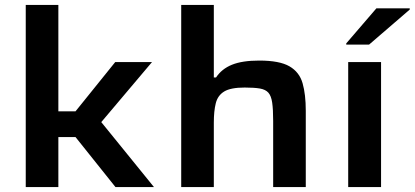

<svg xmlns="http://www.w3.org/2000/svg" viewBox="-20 -763 1691 783"><path d="M85 0V-743H218V-309H288L450 -510H600L393 -265L608 0H451L288 -204H218V0Z M719 0V-743H852V-447H861Q884 -482 926 -499Q968 -516 1037 -516Q1120 -516 1160.5 -492.5Q1201 -469 1214 -423.5Q1227 -378 1227 -311V0H1094V-270Q1094 -317 1090 -344.5Q1086 -372 1074.5 -385Q1063 -398 1040 -402Q1017 -406 978 -406Q921 -406 894.5 -390Q868 -374 860 -342Q852 -310 852 -263V0Z M1400 0V-510H1534V0ZM1392 -581V-586L1515 -729H1651V-724L1485 -581Z"/></svg>

Font: Saira Expanded SemiBold
Style: Regular
Weight: 600
Width: 7
Designer: Hector Gatti with collaboration of the Omnibus-Type team
Foundry: Omnibus-Type
Version: Version 1.100; ttfautohint (v1.8.3)